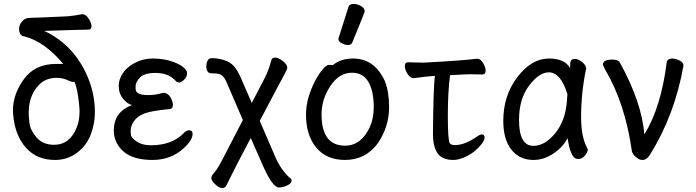

<svg xmlns="http://www.w3.org/2000/svg" viewBox="-20 -790 3540 977"><path d="M259.8 23.9Q168 23.9 113 -37.1Q58.1 -98.1 47.9 -198.2Q45.9 -213.9 45.9 -229Q45.9 -311 102.1 -387.9Q158.2 -464.8 266.1 -464.8H301.8Q206.1 -579.1 103 -605Q77.1 -608.9 77.1 -644Q77.1 -663.1 91.6 -679.9Q106 -696.8 123.5 -698.5Q141.1 -700.2 154.8 -700.2H169.9L324.2 -707Q350.1 -709 398.9 -717.8Q417 -717.8 431.4 -694.3Q445.8 -670.9 445.8 -657.2Q445.8 -639.2 428.2 -639.2Q396 -639.2 205.1 -632.8Q349.1 -564.9 418.9 -415Q462.9 -319.8 462.9 -220.2Q462.9 -160.2 441.4 -104.5Q419.9 -48.8 371.6 -12.5Q323.2 23.9 259.8 23.9ZM254.9 -53.2Q335.9 -53.2 371.1 -143.1Q384.8 -176.8 384.8 -224.1Q384.8 -238.8 381.8 -265.1Q374 -338.9 359.9 -372.1Q359.9 -373 352.1 -373Q344.2 -373 331.1 -378.9Q300.8 -394 270 -394Q217.8 -394 186 -365.2Q126 -311 126 -214.8Q126 -200.2 129.9 -164.1Q133.8 -127.9 166 -90.6Q198.2 -53.2 254.9 -53.2Z M755.9 23.9Q661.1 23.9 611.8 -16.1Q559.1 -60.1 559.1 -127Q559.1 -220.2 651.9 -255.9Q630.9 -258.8 607.4 -286.4Q584 -314 584 -353Q584 -383.8 603.5 -415.3Q623 -446.8 665 -469.5Q707 -492.2 756.8 -492.2Q806.2 -492.2 846.7 -480Q887.2 -467.8 909.7 -450.4Q932.1 -433.1 932.1 -418.9Q932.1 -398.9 917 -384.5Q901.9 -370.1 893.1 -370.1Q882.8 -370.1 877 -375.5Q871.1 -380.9 866.2 -386.2Q832 -418.9 771 -418.9Q715.8 -418.9 692.9 -396Q669.9 -373 669.9 -350.1Q669.9 -348.1 670.4 -335Q670.9 -321.8 685.5 -314Q700.2 -306.2 736.8 -306.2Q772.9 -306.2 810.1 -317.9Q833 -317.9 846.4 -296.4Q859.9 -274.9 859.9 -256.8Q859.9 -235.8 841.8 -234.9Q751 -226.1 716.1 -213.1Q681.2 -200.2 663.1 -175.5Q645 -150.9 645 -125Q645 -122.1 646 -105.5Q647 -88.9 675.5 -69.8Q704.1 -50.8 747.1 -50.8Q853 -50.8 912.1 -109.9Q926.8 -127 941.9 -127Q960 -127 960 -108.9Q960 -76.2 914.1 -35.2Q850.1 23.9 755.9 23.9Z M1109.9 167Q1095.2 167 1075.2 147.9Q1055.2 128.9 1055.2 116.2Q1055.2 105 1071 87.4Q1086.9 69.8 1112.8 20L1215.8 -179.2L1136.2 -363.8Q1119.1 -408.2 1092.8 -414.1Q1080.1 -417 1054.9 -417Q1029.8 -417 1029.8 -455.1Q1029.8 -466.8 1035.9 -480.5Q1042 -494.1 1058.1 -494.1Q1087.9 -494.1 1120.4 -484.1Q1152.8 -474.1 1171.4 -452.1Q1189.9 -430.2 1205.1 -395L1261.2 -266.1L1329.1 -397Q1349.1 -438 1360.8 -483.9Q1363.8 -497.1 1381.8 -497.1Q1396 -497.1 1418.9 -479.5Q1441.9 -461.9 1441.9 -444.8Q1441.9 -439 1428.2 -413.1Q1417 -394 1301.8 -174.8L1383.8 15.1Q1411.1 76.2 1457 117.2Q1463.9 118.2 1463.9 129.9Q1462.9 144 1440.4 154.1Q1418 164.1 1398.9 164.1Q1367.2 164.1 1316.9 50.8Q1286.1 -18.1 1255.9 -87.9Q1173.8 66.9 1133.8 149.9Q1127 167 1109.9 167Z M1735.8 23.9Q1641.1 23.9 1589.1 -39.1Q1537.1 -102.1 1537.1 -207Q1537.1 -252 1550 -295.4Q1563 -338.9 1582 -375.5Q1601.1 -412.1 1621.1 -436Q1641.1 -460 1654.8 -460Q1671.9 -460 1672.9 -458Q1712.9 -492.2 1776.9 -492.2Q1886.2 -492.2 1939 -376Q1960 -321.8 1960 -245.1Q1960 -147.9 1904.8 -64Q1841.8 23.9 1735.8 23.9ZM1735.8 -48.8Q1817.9 -48.8 1861.8 -143.1Q1881.8 -188 1881.8 -245.1Q1881.8 -327.1 1854.5 -373.5Q1827.1 -419.9 1771 -419.9Q1706.1 -419.9 1661.1 -352.5Q1616.2 -285.2 1616.2 -208Q1616.2 -48.8 1735.8 -48.8ZM1751 -561Q1734.9 -561 1718.5 -570.1Q1702.1 -579.1 1702.1 -589.8Q1702.1 -598.1 1704.1 -600.1L1752.9 -753.9Q1756.8 -770 1779.8 -770Q1798.8 -770 1817.4 -759Q1835.9 -748 1835.9 -731.9Q1835.9 -728 1772.9 -574.2Q1768.1 -561 1751 -561Z M2287.1 23.9Q2231 23.9 2207 -9.5Q2183.1 -43 2183.1 -109.9Q2185.1 -342.8 2192.9 -403.8Q2148.9 -400.9 2123 -397Q2097.2 -393.1 2085 -392.1Q2067.9 -392.1 2054 -413.6Q2040 -435.1 2040 -454.1Q2040 -473.1 2057.1 -473.1L2133.8 -471.2Q2324.2 -481 2408.2 -491.2Q2424.8 -491.2 2438 -469.7Q2451.2 -448.2 2451.2 -431.2Q2451.2 -411.1 2434.1 -411.1L2369.1 -412.1Q2348.1 -412.1 2270 -407.2Q2258.8 -319.8 2258.8 -201.2Q2258.8 -75.2 2269 -61Q2273.9 -51.8 2296.9 -51.8Q2341.8 -51.8 2402.8 -91.8Q2420.9 -106 2432.1 -106Q2445.8 -106 2445.8 -88.9Q2445.8 -77.1 2432.4 -59.1Q2418.9 -41 2396.5 -22Q2374 -2.9 2343 10.5Q2312 23.9 2287.1 23.9Z M2694.8 23.9Q2624 23.9 2582.5 -28.1Q2541 -80.1 2541 -174.8Q2541 -304.2 2613 -398.2Q2685.1 -492.2 2772.9 -492.2Q2855 -492.2 2880.9 -442.9Q2880.9 -444.8 2881.8 -467.5Q2882.8 -490.2 2904.8 -490.2Q2921.9 -490.2 2941.4 -475.1Q2960.9 -460 2962.9 -441.9Q2937 -321.8 2937 -192.9Q2937 -92.8 2967.8 -37.1L2971.2 -29.8Q2971.2 -17.1 2957 1Q2942.9 19 2921.9 19Q2901.9 19 2890.4 -4.4Q2878.9 -27.8 2873.5 -57.4Q2868.2 -86.9 2867.2 -86.9Q2848.1 -44.9 2798.6 -10.5Q2749 23.9 2694.8 23.9ZM2693.8 -47.9Q2733.9 -47.9 2770 -77.1Q2860.8 -149.9 2866.2 -295.9Q2866.2 -304.2 2867.2 -311Q2833 -421.9 2772.9 -421.9Q2723.1 -421.9 2672.1 -354Q2621.1 -286.1 2621.1 -180.2Q2621.1 -47.9 2693.8 -47.9Z M3249 23.9Q3235.8 23.9 3225.1 16.1Q3203.1 2 3195.8 -18.1Q3161.1 -265.1 3058.1 -438L3047.9 -460Q3047.9 -486.8 3095.2 -486.8Q3128.9 -486.8 3136.2 -467.8Q3245.1 -270 3258.8 -106Q3344.2 -243.2 3373 -476.1Q3378.9 -492.2 3400.9 -492.2Q3418 -492.2 3438 -482.2Q3458 -472.2 3458 -457Q3414.1 -206.1 3287.1 -2Q3271 23.9 3249 23.9Z"/></svg>

Font: LXGW WenKai Mono GB Screen
Style: Regular
Weight: 400
Monospace: yes
Designer: LXGW / Fontworks Inc.
Foundry: LXGW / Fontworks Inc.
Version: Version 1.510;January 18,2025